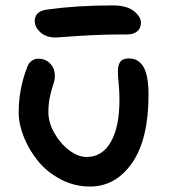

<svg xmlns="http://www.w3.org/2000/svg" viewBox="-20 -661 639 707"><path d="M185.1 -522.9Q150.4 -522.9 129.2 -541.7Q107.9 -560.5 107.9 -584Q107.9 -620.1 154.8 -626Q263.7 -641.1 395 -641.1Q446.3 -641.1 472.7 -620.4Q499 -599.6 499 -577.1Q499 -557.1 485.6 -545.7Q472.2 -534.2 448.2 -534.2Q349.1 -534.2 268.3 -528.6Q187.5 -522.9 185.1 -522.9ZM311 25.9Q253.9 25.9 203.4 -0.7Q152.8 -27.3 119.9 -68.1Q86.9 -108.9 67.9 -156.2Q48.8 -203.6 48.8 -247.1Q48.8 -335 81.1 -416Q85.4 -428.7 96.4 -436.8Q107.4 -444.8 121.1 -444.8Q147.5 -444.8 164.8 -427Q182.1 -409.2 182.1 -380.9Q182.1 -367.2 176 -349.6Q169.9 -332 164.1 -306.4Q158.2 -280.8 158.2 -247.1Q158.2 -210.4 179.7 -171.9Q201.2 -133.3 234.1 -108.2Q267.1 -83 298.8 -83Q356.4 -83 388.2 -138.4Q419.9 -193.8 419.9 -294.9Q419.9 -321.8 417 -352.3Q414.1 -382.8 414.1 -397.9Q414.1 -421.9 423.1 -433.8Q432.1 -445.8 455.1 -445.8Q490.2 -445.8 508.5 -414.3Q526.9 -382.8 526.9 -312Q526.9 -148.4 466.6 -61.3Q406.2 25.9 311 25.9Z"/></svg>

Font: Shantell Sans Irregular Bouncy
Style: Regular
Weight: 500
Designer: Stephen Nixon, Anya Danilova, Shantell Martin
Foundry: Arrow Type
Version: Version 1.006;[9816181b4]